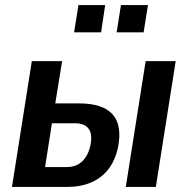

<svg xmlns="http://www.w3.org/2000/svg" viewBox="-20 -734 737 754"><path d="M27 0 105 -494H224L197 -328H290Q384 -328 422.5 -284.5Q461 -241 443 -153Q432 -104 406 -70Q380 -36 339 -18Q298 0 246 0ZM157 -78H243Q279 -78 302.5 -100Q326 -122 335 -163Q344 -207 328 -228.5Q312 -250 274 -250H184ZM474 0 552 -494H670L592 0ZM438 -607 455 -714H561L544 -607ZM271 -607 288 -714H393L377 -607Z"/></svg>

Font: Nunito Sans 10pt Condensed
Style: Bold Italic
Weight: 700
Width: 3
Italic angle: -9°
Designer: Vernon Adams
Foundry: Vernon Adams
Version: Version 3.101;gftools[0.9.27]